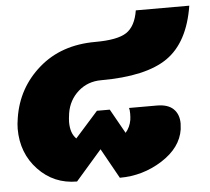

<svg xmlns="http://www.w3.org/2000/svg" viewBox="-48 -677 813 745"><g transform="rotate(-5 358.0 -304.0)"><path d="M10.8 -206.7Q10.8 -225 15 -250Q33.3 -365 120.4 -440.8Q207.5 -516.7 340 -516.7Q426.7 -516.7 462.1 -540Q497.5 -563.3 507.5 -625H715.8Q693.3 -484.2 609.2 -425.4Q525 -366.7 350 -366.7Q297.5 -366.7 260.4 -333.8Q223.3 -300.8 215 -250Q211.7 -226.7 211.7 -215.8Q211.7 -171.7 234.2 -150L323.3 -250H348.3H373.3L426.7 -155Q444.2 -175 449.2 -203.3Q450.8 -215 450.8 -227.5Q450.8 -243.3 448.3 -250H556.7Q600 -250 621.2 -229.2Q642.5 -208.3 642.5 -172.5Q642.5 -165 640.8 -150Q630 -79.2 554.6 -31.2Q479.2 16.7 389.2 16.7L324.2 -100L222.5 16.7Q132.5 16.7 71.7 -47.5Q10.8 -111.7 10.8 -206.7Z"/></g></svg>

Font: BoonTook
Style: Italic
Weight: 400
Italic angle: -9°
Designer: Sungsit Sawaiwan
Foundry: FontUni
Version: Version 3.0